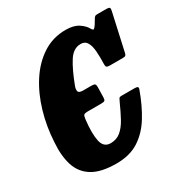

<svg xmlns="http://www.w3.org/2000/svg" viewBox="-179 -909 1024 1067"><g transform="rotate(-30 333.0 -375.5)"><path d="M23 -258Q28 -355 54.8 -446.2Q81.5 -537.5 128.5 -610Q175.5 -682.5 241 -725Q306.5 -767.5 388.5 -767.5Q439 -767.5 469.2 -748Q499.5 -728.5 513 -703.5Q521.5 -689.5 526.8 -692.2Q532 -695 543 -710.5L563.5 -744.5Q568.5 -751 572.2 -753Q576 -755 588 -755H643.5Q659 -755 663.2 -750.2Q667.5 -745.5 664 -731L611 -492.5Q608.5 -480.5 604 -476.8Q599.5 -473 586.5 -473H504Q488 -473 483 -477.5Q478 -482 478.5 -494Q480 -540 477.2 -577.2Q474.5 -614.5 462 -636.2Q449.5 -658 421.5 -658Q375 -658 343.2 -608.5Q311.5 -559 279 -473Q271.5 -454 274.5 -440.5Q277.5 -427 305 -427H359.5Q375 -427 380.2 -422Q385.5 -417 385 -402.5L383.5 -337.5Q383 -322 377.8 -317.8Q372.5 -313.5 356 -313.5H275.5Q249.5 -313.5 244 -308Q238.5 -302.5 236 -280.5Q226 -194 236.8 -145.2Q247.5 -96.5 292 -96.5Q330 -96.5 356.8 -118.8Q383.5 -141 404.8 -179.8Q426 -218.5 448 -268Q455.5 -283 458.5 -289Q461.5 -295 476 -295H557.5Q573 -295 578 -290.8Q583 -286.5 578.5 -275.5Q548 -190.5 507.5 -124.5Q467 -58.5 408.5 -20.5Q350 17.5 264 17.5Q165 17.5 110.2 -16.2Q55.5 -50 36 -112Q16.5 -174 23 -258Z"/></g></svg>

Font: Besley* Condensed Heavy
Style: Italic
Weight: 800
Width: 3
Italic angle: -13°
Designer: Owen Earl
Foundry: indestructible type*
Version: Version 3.000; ttfautohint (v1.8.3)